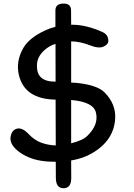

<svg xmlns="http://www.w3.org/2000/svg" viewBox="-20 -857 733 1054"><path d="M328.1 -837.4Q284.2 -836.9 284.2 -799.8Q284.2 -754.9 284.2 -710Q253.4 -702.1 225.6 -689Q139.6 -648.4 108.4 -594.2Q65.4 -519.5 84 -443.8Q116.2 -312.5 285.2 -310.1L286.1 -58.6Q246.1 -59.6 206.1 -73.7Q168.5 -87.9 138.7 -119.6Q99.1 -162.1 67.4 -148.9Q43 -138.7 38.1 -106Q32.2 -68.4 73.2 -32.7Q100.6 -8.8 139.6 7.3Q197.8 31.7 285.6 31.2Q286.1 31.2 286.1 31.2Q286.6 75.7 286.6 120.1Q287.1 175.8 328.1 176.3Q371.1 176.3 371.1 120.6L370.6 23.9Q435.5 13.2 484.9 -15.6Q605.5 -85.4 612.3 -206.5Q616.7 -285.2 555.2 -348.6Q515.1 -390.1 401.4 -401.9Q386.2 -402.8 370.6 -403.8Q370.6 -517.1 370.6 -629.9Q419.4 -629.9 480.5 -606Q520.5 -590.3 545.9 -600.1Q574.7 -612.3 574.7 -632.3Q574.7 -666.5 543.5 -680.7Q453.6 -721.2 377 -721.2Q374 -721.2 370.6 -721.2L370.1 -799.8Q370.1 -837.9 328.1 -837.4ZM370.6 -308.1Q490.2 -297.9 505.9 -241.7Q524.4 -173.8 459 -110.8Q433.1 -85.9 370.6 -70.3ZM285.2 -408.7 253.9 -410.6Q174.8 -422.9 183.6 -510.3Q188.5 -554.7 234.4 -590.3Q255.4 -606.4 284.7 -616.2Z"/></svg>

Font: Comic Relief
Style: Regular
Weight: 400
Designer: Jeff Davis
Foundry: Loudifier
Version: Version 1.200; ttfautohint (v1.8.4.7-5d5b)